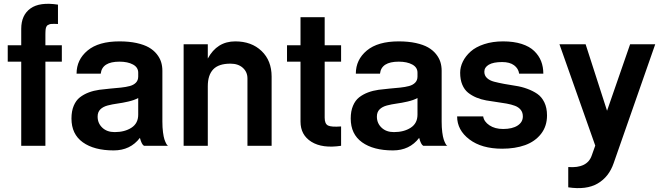

<svg xmlns="http://www.w3.org/2000/svg" viewBox="-20 -754 3438 993"><path d="M279.8 -629.9Q269 -630.9 260.7 -630.6Q252.4 -630.4 245.8 -630.1Q239.3 -629.9 234.6 -627.7Q230 -625.5 226.6 -623.8Q223.1 -622.1 220.9 -617.7Q218.8 -613.3 217.5 -610.1Q216.3 -606.9 215.8 -600.3Q215.3 -593.8 215.1 -588.9Q214.8 -584 214.8 -575.2V-520H299.8V-435.1H214.8V0H89.8V-435.1H20V-520H89.8V-605Q89.8 -675.8 137.5 -710.2Q185.1 -744.6 279.8 -730Z M694.8 -377.9Q694.8 -405.8 667.7 -420.4Q640.6 -435.1 597.7 -435.1Q507.8 -435.1 501 -373H376Q376 -445.3 432.9 -492.7Q489.7 -540 597.7 -540Q647.5 -540 686.3 -531.5Q725.1 -522.9 749.8 -508.8Q774.4 -494.6 790.5 -474.6Q806.6 -454.6 813.2 -433.3Q819.8 -412.1 819.8 -388.2V-125Q819.8 -94.2 823 -70.1Q826.2 -45.9 830.3 -33.4Q834.5 -21 838.9 -12.7Q843.3 -4.4 846.2 -2L849.6 0H724.6Q712.4 -6.8 703.6 -41Q654.3 23.9 567.9 23.9Q466.8 23.9 408.2 -18.1Q349.6 -60.1 349.6 -141.1Q349.6 -179.2 361.3 -207Q373 -234.9 393.1 -250.5Q413.1 -266.1 439 -275.9Q464.8 -285.6 493.7 -289.6Q522.5 -293.5 551 -295.9Q579.6 -298.3 605.5 -301Q631.3 -303.7 651.4 -309.1Q671.4 -314.5 683.1 -326.7Q694.8 -338.9 694.8 -357.9ZM694.8 -161.1V-247.1Q674.3 -235.8 643.6 -228.8Q612.8 -221.7 586.9 -218.3Q561 -214.8 536.9 -208.5Q512.7 -202.1 498.8 -188.2Q484.9 -174.3 484.9 -150.9Q484.9 -116.7 509 -93.8Q533.2 -70.8 572.8 -70.8Q625 -70.8 659.9 -93.5Q694.8 -116.2 694.8 -161.1Z M929.7 0V-524.9H1054.7V-451.2Q1102.5 -540 1196.8 -540Q1280.8 -540 1332.8 -490.2Q1384.8 -440.4 1384.8 -357.9V0H1259.8V-348.1Q1259.8 -381.8 1235.8 -403.3Q1211.9 -424.8 1171.9 -424.8Q1110.8 -424.8 1082.8 -395.3Q1054.7 -365.7 1054.7 -308.1V0Z M1464.4 -435.1V-520H1534.2V-665H1659.2V-520H1744.1V-435.1H1659.2V-145Q1659.2 -113.3 1676.8 -104.7Q1694.3 -96.2 1744.1 -100.1V0Q1647.5 14.6 1590.8 -20.5Q1534.2 -55.7 1534.2 -125V-435.1Z M2139.2 -377.9Q2139.2 -405.8 2112.1 -420.4Q2085 -435.1 2042 -435.1Q1952.1 -435.1 1945.3 -373H1820.3Q1820.3 -445.3 1877.2 -492.7Q1934.1 -540 2042 -540Q2091.8 -540 2130.6 -531.5Q2169.4 -522.9 2194.1 -508.8Q2218.8 -494.6 2234.9 -474.6Q2251 -454.6 2257.6 -433.3Q2264.2 -412.1 2264.2 -388.2V-125Q2264.2 -94.2 2267.3 -70.1Q2270.5 -45.9 2274.7 -33.4Q2278.8 -21 2283.2 -12.7Q2287.6 -4.4 2290.5 -2L2293.9 0H2168.9Q2156.7 -6.8 2147.9 -41Q2098.6 23.9 2012.2 23.9Q1911.1 23.9 1852.5 -18.1Q1793.9 -60.1 1793.9 -141.1Q1793.9 -179.2 1805.7 -207Q1817.4 -234.9 1837.4 -250.5Q1857.4 -266.1 1883.3 -275.9Q1909.2 -285.6 1938 -289.6Q1966.8 -293.5 1995.4 -295.9Q2023.9 -298.3 2049.8 -301Q2075.7 -303.7 2095.7 -309.1Q2115.7 -314.5 2127.4 -326.7Q2139.2 -338.9 2139.2 -357.9ZM2139.2 -161.1V-247.1Q2118.7 -235.8 2087.9 -228.8Q2057.1 -221.7 2031.2 -218.3Q2005.4 -214.8 1981.2 -208.5Q1957 -202.1 1943.1 -188.2Q1929.2 -174.3 1929.2 -150.9Q1929.2 -116.7 1953.4 -93.8Q1977.5 -70.8 2017.1 -70.8Q2069.3 -70.8 2104.2 -93.5Q2139.2 -116.2 2139.2 -161.1Z M2582 -540Q2636.7 -540 2677.7 -526.9Q2718.8 -513.7 2742.9 -490.2Q2767.1 -466.8 2778.6 -437.5Q2790 -408.2 2790 -373H2665Q2661.1 -399.9 2638.7 -416.5Q2616.2 -433.1 2577.1 -433.1Q2531.2 -433.1 2508.1 -419.4Q2484.9 -405.8 2484.9 -382.8Q2484.9 -363.3 2498.8 -350.3Q2512.7 -337.4 2535.4 -331.5Q2558.1 -325.7 2587.4 -320.1Q2616.7 -314.5 2647 -310.1Q2677.2 -305.7 2706.5 -294.9Q2735.8 -284.2 2758.5 -268.8Q2781.2 -253.4 2795.2 -224.9Q2809.1 -196.3 2809.1 -157.2Q2809.1 -101.1 2778.1 -61.5Q2747.1 -22 2695.6 -3.4Q2644 15.1 2577.1 15.1Q2471.2 15.1 2407.7 -33Q2344.2 -81.1 2344.2 -151.9H2479Q2482.9 -125 2511.2 -106Q2539.6 -86.9 2582 -86.9Q2629.4 -86.9 2656.7 -104.5Q2684.1 -122.1 2684.1 -151.9Q2684.1 -172.4 2673.1 -186Q2662.1 -199.7 2643.3 -206.8Q2624.5 -213.9 2600.1 -218.3Q2575.7 -222.7 2548.8 -226.3Q2522 -230 2495.1 -234.6Q2468.3 -239.3 2443.8 -249.5Q2419.4 -259.8 2400.6 -274.9Q2381.8 -290 2370.8 -316.2Q2359.9 -342.3 2359.9 -377.9Q2359.9 -407.2 2373.8 -435.5Q2387.7 -463.9 2414.1 -487.5Q2440.4 -511.2 2484.1 -525.6Q2527.8 -540 2582 -540Z M2918.9 109.9Q3017.6 117.2 3040.5 49.8L3058.6 -1L2873.5 -524.9H3008.8L3119.6 -181.2L3238.8 -524.9H3368.7L3153.8 89.8Q3129.4 161.1 3071 195.1Q3012.7 229 2918.9 214.8Z"/></svg>

Font: Miedinger*
Style: Bold
Weight: 700
Version: Version 001.000